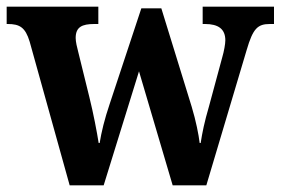

<svg xmlns="http://www.w3.org/2000/svg" viewBox="-23 -556 842 576"><path d="M66 -431 186 0H288L394 -342L495 0H596L717 -406C736 -471 750 -484 787 -484H799V-536H585V-484H592C632 -484 653 -469 653 -435C653 -424 649 -402 644 -385L604 -237C590 -189 584 -159 579 -127H576C573 -152 565 -193 552 -236L461 -531H401L306 -244C291 -200 281 -159 276 -127H273C268 -159 257 -217 245 -265L212 -399C208 -414 204 -431 204 -442C204 -475 223 -484 260 -484H272V-536H-3V-484H0C36 -484 53 -474 66 -431Z"/></svg>

Font: Noto Serif Bengali SemiCondensed
Style: Bold
Weight: 700
Width: 4
Designer: Juan Bruce, Universal Thirst, Indian Type Foundry and the Monotype Design Team.
Foundry: Monotype Imaging Inc.
Version: Version 2.003